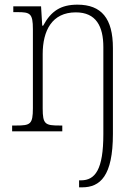

<svg xmlns="http://www.w3.org/2000/svg" viewBox="-20 -563 598 823"><path d="M319 240H332C409 240 464 192 464 11V-357C464 -484 415 -543 312 -543C241 -543 199 -516 165 -453H161L156 -536H37V-511H54C109 -511 121 -506 121 -438V-99C121 -30 110 -25 49 -25H32V0H247V-25H236C174 -25 163 -30 163 -98V-331C163 -432 203 -510 305 -510C392 -510 423 -450 423 -361V12C423 164 388 210 327 210H319Z"/></svg>

Font: Noto Serif Devanagari SemiCondensed ExtraLight
Style: Regular
Weight: 200
Width: 4
Designer: Universal Thirst, Indian Type Foundry and the Monotype Design Team
Foundry: Monotype Imaging Inc.
Version: Version 2.004